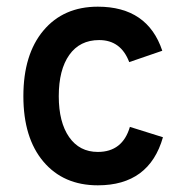

<svg xmlns="http://www.w3.org/2000/svg" viewBox="-20 -543 558 575"><path d="M273 12Q170 12 110 -59Q50 -130 50 -255Q50 -380 110 -451.5Q170 -523 273 -523Q422 -523 466 -391L367 -357Q342 -423 277 -423Q219 -423 187.5 -378.5Q156 -334 156 -255Q156 -177 187 -132.5Q218 -88 273 -88Q347 -88 369 -163L468 -132Q427 12 273 12Z"/></svg>

Font: Overpass Light
Style: Bold
Weight: 600
Designer: Delve Withrington, Thomas Jockin
Foundry: Delve Fonts
Version: Version 3.000;DELV;Overpass